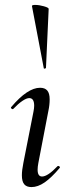

<svg xmlns="http://www.w3.org/2000/svg" viewBox="-20 -752 287 781"><path d="M69 -39Q69 -59 75 -89L116 -297Q119 -312 119 -322Q119 -353 99 -353Q88 -353 71 -341.5Q54 -330 34 -309Q33 -308 31 -308Q28 -308 25.5 -311.5Q23 -315 26 -317Q92 -395 143 -395Q163 -395 172.5 -383.5Q182 -372 182 -348Q182 -325 177 -302L136 -89Q133 -73 133 -62Q133 -34 151 -34Q174 -34 214 -76Q215 -77 217 -77Q221 -77 223 -73.5Q225 -70 222 -68Q189 -29 161.5 -10Q134 9 108 9Q88 9 78.5 -2.5Q69 -14 69 -39ZM123 -732Q139 -732 158.5 -726.5Q178 -721 178 -716L167 -476Q167 -474 162.5 -473Q158 -472 158 -475L110 -727Q109 -732 123 -732Z"/></svg>

Font: Cormorant Garamond Medium
Style: Italic
Weight: 500
Italic angle: -10°
Designer: Christian Thalmann (Catharsis Fonts)
Foundry: Catharsis Fonts
Version: Version 4.000